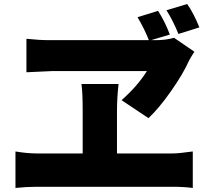

<svg xmlns="http://www.w3.org/2000/svg" viewBox="-20 -888 1040 940"><path d="M956.1 -753.9 853.5 -721.7Q828.1 -785.2 794.9 -837.9L896.5 -868.2Q928.7 -822.3 956.1 -753.9ZM552.7 -136.7H823.2Q855.5 -136.7 923.8 -146.5V32.2Q878.9 26.4 823.2 26.4H163.1Q109.4 26.4 55.7 32.2V-146.5Q112.3 -136.7 163.1 -136.7H384.8V-341.8Q384.8 -435.5 378.9 -476.6H560.5Q552.7 -411.1 552.7 -340.8ZM719.7 -691.4H744.1Q793 -691.4 832 -703.1L931.6 -634.8Q910.2 -601.6 904.3 -588.9Q876 -525.4 817.4 -441.9Q758.8 -358.4 707 -309.6L575.2 -397.5Q654.3 -467.8 699.2 -540H234.4L109.4 -534.2V-698.2Q170.9 -691.4 221.7 -691.4H709Q685.5 -750 653.3 -803.7L753.9 -835Q788.1 -781.2 811.5 -718.8Z"/></svg>

Font: Gen Shin Gothic Heavy
Style: Bold
Weight: 900
Designer: [Source Han Sans]
Ryoko NISHIZUKA  (kana & ideographs); Paul D. Hunt (Latin, Greek & Cyrillic); Wenlong ZHANG  (bopomofo
Version: Version 1.002.20150607